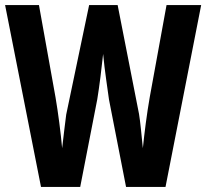

<svg xmlns="http://www.w3.org/2000/svg" viewBox="-32 -734 810 754"><path d="M758 -714H622L556 -352C545 -290 535 -211 529 -152C524 -201 519 -257 514 -286L430 -714H318L228 -284C224 -258 218 -199 212 -152C207 -210 196 -294 186 -352L121 -714H-12L129 0H283L350 -344C358 -392 368 -473 373 -522C379 -456 391 -382 396 -343L463 0H618Z"/></svg>

Font: Noto Sans Gurmukhi UI ExtraCondensed
Style: Bold
Weight: 700
Width: 2
Designer: Jelle Bosma - Monotype Design Team
Foundry: Monotype Imaging Inc.
Version: Version 2.004